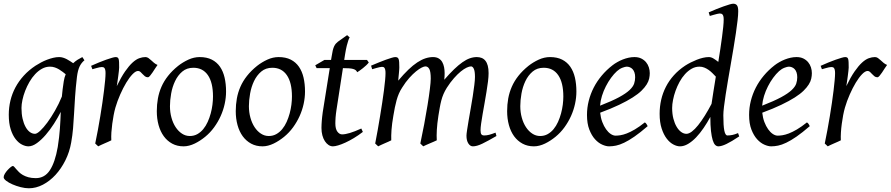

<svg xmlns="http://www.w3.org/2000/svg" viewBox="-22 -762 4761 1026"><path d="M165 -46.9Q175.3 -46.9 192.9 -63.2Q210.4 -79.6 230.7 -106.9Q251 -134.3 271.7 -170.4Q292.5 -206.5 308.6 -246.1Q310.5 -264.6 312.7 -284.9Q314.9 -305.2 318.8 -328.1Q320.3 -338.4 323 -347.7Q325.7 -356.9 329.1 -365.2Q321.8 -371.1 313 -377.9Q304.2 -384.8 293.7 -391.1Q283.2 -397.5 271 -401.6Q258.8 -405.8 245.1 -405.8Q222.7 -405.8 202.6 -394.8Q182.6 -383.8 165.8 -365.7Q148.9 -347.7 135.5 -324.5Q122.1 -301.3 112.5 -276.6Q103 -252 97.9 -228Q92.8 -204.1 92.8 -185.1Q92.8 -153.3 98.6 -127.9Q104.5 -102.5 114.3 -84.5Q124 -66.4 137.2 -56.6Q150.4 -46.9 165 -46.9ZM429.2 -439.9Q412.6 -426.3 403.1 -406.2Q393.6 -386.2 389.2 -351.1Q382.3 -293 379.2 -245.1Q376 -197.3 373.8 -155.5Q371.6 -113.8 368.4 -75.9Q365.2 -38.1 358.4 -0.5Q349.6 50.3 327.4 94.7Q305.2 139.2 274.7 172.4Q244.1 205.6 207.3 224.9Q170.4 244.1 132.3 244.1Q111.8 244.1 88.1 238Q64.5 231.9 44.4 223.1Q24.4 214.4 11 204.1Q-2.4 193.8 -2.4 185.1Q-2.4 176.8 3.9 166.3Q10.3 155.8 18.6 146.7Q26.9 137.7 34.9 131.3Q43 125 46.4 125Q50.3 125 54.4 129.9Q58.6 134.8 64.7 141.8Q70.8 148.9 79.3 157.5Q87.9 166 100.1 173.1Q112.3 180.2 129.4 185.1Q146.5 189.9 169.4 189.9Q216.8 189.9 244.6 147.5Q272.5 105 286.6 23.4Q291 -3.9 293.7 -28.1Q296.4 -52.2 298.1 -75Q299.8 -97.7 300.8 -119.4Q301.8 -141.1 302.7 -164.1Q287.1 -133.3 266.4 -100.8Q245.6 -68.4 222.4 -41.5Q199.2 -14.6 175.3 2.7Q151.4 20 129.9 20Q113.8 20 95.5 10.7Q77.1 1.5 61.3 -18.8Q45.4 -39.1 35.2 -71Q24.9 -103 24.9 -148.9Q24.9 -187.5 33.7 -224.4Q42.5 -261.2 60.3 -294.7Q78.1 -328.1 105 -357.7Q131.8 -387.2 168 -411.1Q181.6 -419.9 197.3 -428.2Q212.9 -436.5 229.5 -442.9Q246.1 -449.2 262.5 -453.1Q278.8 -457 293.9 -457Q304.7 -457 314.9 -453.9Q325.2 -450.7 334.7 -445.8Q344.2 -440.9 352.8 -435.1Q361.3 -429.2 369.1 -424.3Q380.4 -435.1 392.8 -442.9Q405.3 -450.7 418 -457Z M819.8 -415Q814 -407.2 806.9 -396Q799.8 -384.8 792.7 -374.3Q785.6 -363.8 779.3 -356.4Q772.9 -349.1 768.1 -349.1Q758.8 -349.1 752.2 -354.5Q745.6 -359.9 740 -366Q734.4 -372.1 728.8 -377.4Q723.1 -382.8 715.8 -382.8Q703.1 -382.8 686.3 -365.5Q669.4 -348.1 652.6 -320.1Q635.7 -292 620.4 -257.1Q605 -222.2 594.7 -187Q589.4 -168.5 585.2 -146.2Q581.1 -124 577.9 -100.6Q574.7 -77.1 573.2 -54.4Q571.8 -31.7 572.8 -12.2Q566.4 -8.8 556.9 -4.6Q547.4 -0.5 537.4 3.9Q527.3 8.3 518.1 12.5Q508.8 16.6 502.9 20L486.8 4.9Q494.1 -29.8 501 -66.9Q507.8 -104 513.9 -140.9Q520 -177.7 525.1 -212.9Q530.3 -248 533.9 -278.3Q537.6 -308.6 539.8 -332.5Q542 -356.4 542 -371.1Q542 -382.3 540.3 -388.9Q538.6 -395.5 535.9 -398.7Q533.2 -401.9 529.5 -402.8Q525.9 -403.8 522 -403.8Q517.1 -403.8 508.8 -402.1Q500.5 -400.4 492.2 -397.9Q482.4 -395.5 471.7 -392.1L464.8 -410.2Q485.4 -419.4 506.1 -428Q526.9 -436.5 544.9 -442.9Q563 -449.2 576.4 -453.1Q589.8 -457 595.7 -457Q602.5 -457 606.4 -454.6Q610.4 -452.1 612.1 -446Q613.8 -439.9 614.3 -429Q614.7 -418 614.7 -400.9Q614.7 -395.5 613.3 -382.8Q611.8 -370.1 609.9 -355.2Q607.9 -340.3 605.7 -325.7Q603.5 -311 602.1 -301.8Q625.5 -350.1 646.5 -380.4Q667.5 -410.6 686.3 -427.7Q705.1 -444.8 722.2 -450.9Q739.3 -457 754.9 -457Q763.7 -457 770.8 -452.1Q777.8 -447.3 785.2 -440.4Q792.5 -433.6 800.8 -426.5Q809.1 -419.4 819.8 -415Z M1116.2 -246.1Q1116.2 -320.8 1088.9 -360.4Q1061.5 -399.9 1011.2 -399.9Q976.1 -399.9 952.1 -379.6Q928.2 -359.4 913.6 -328.6Q898.9 -297.9 892.6 -262Q886.2 -226.1 886.2 -194.8Q886.2 -162.1 894.3 -133.1Q902.3 -104 916.7 -82.3Q931.2 -60.5 950.4 -47.9Q969.7 -35.2 992.2 -35.2Q1014.6 -35.2 1032.5 -45.2Q1050.3 -55.2 1064.2 -72Q1078.1 -88.9 1087.9 -110.6Q1097.7 -132.3 1104 -155.8Q1110.4 -179.2 1113.3 -202.6Q1116.2 -226.1 1116.2 -246.1ZM1186 -272.9Q1186 -240.2 1178.7 -206.8Q1171.4 -173.3 1157.2 -141.8Q1143.1 -110.4 1122.3 -81.8Q1101.6 -53.2 1074.2 -30.8Q1061.5 -20.5 1047.4 -11.2Q1033.2 -2 1018.6 5.1Q1003.9 12.2 988.8 16.1Q973.6 20 959 20Q924.8 20 898.2 5.6Q871.6 -8.8 853.3 -33.9Q835 -59.1 825.4 -93.5Q815.9 -127.9 815.9 -168Q815.9 -203.1 821.8 -235.6Q827.6 -268.1 840.8 -298.3Q854 -328.6 876 -356.4Q897.9 -384.3 930.2 -410.2Q955.1 -429.7 984.9 -443.4Q1014.6 -457 1044.9 -457Q1083 -457 1109.9 -443.4Q1136.7 -429.7 1153.6 -405.3Q1170.4 -380.9 1178.2 -347.2Q1186 -313.5 1186 -272.9Z M1538.1 -246.1Q1538.1 -320.8 1510.7 -360.4Q1483.4 -399.9 1433.1 -399.9Q1397.9 -399.9 1374 -379.6Q1350.1 -359.4 1335.4 -328.6Q1320.8 -297.9 1314.5 -262Q1308.1 -226.1 1308.1 -194.8Q1308.1 -162.1 1316.2 -133.1Q1324.2 -104 1338.6 -82.3Q1353 -60.5 1372.3 -47.9Q1391.6 -35.2 1414.1 -35.2Q1436.5 -35.2 1454.3 -45.2Q1472.2 -55.2 1486.1 -72Q1500 -88.9 1509.8 -110.6Q1519.5 -132.3 1525.9 -155.8Q1532.2 -179.2 1535.2 -202.6Q1538.1 -226.1 1538.1 -246.1ZM1607.9 -272.9Q1607.9 -240.2 1600.6 -206.8Q1593.3 -173.3 1579.1 -141.8Q1564.9 -110.4 1544.2 -81.8Q1523.4 -53.2 1496.1 -30.8Q1483.4 -20.5 1469.2 -11.2Q1455.1 -2 1440.4 5.1Q1425.8 12.2 1410.6 16.1Q1395.5 20 1380.9 20Q1346.7 20 1320.1 5.6Q1293.5 -8.8 1275.1 -33.9Q1256.8 -59.1 1247.3 -93.5Q1237.8 -127.9 1237.8 -168Q1237.8 -203.1 1243.7 -235.6Q1249.5 -268.1 1262.7 -298.3Q1275.9 -328.6 1297.9 -356.4Q1319.8 -384.3 1352.1 -410.2Q1377 -429.7 1406.7 -443.4Q1436.5 -457 1466.8 -457Q1504.9 -457 1531.7 -443.4Q1558.6 -429.7 1575.4 -405.3Q1592.3 -380.9 1600.1 -347.2Q1607.9 -313.5 1607.9 -272.9Z M1917 -57.1Q1893.1 -38.6 1869.1 -24.2Q1845.2 -9.8 1823.7 0Q1802.2 9.8 1784.9 14.9Q1767.6 20 1756.8 20Q1744.6 20 1733.6 12.7Q1722.7 5.4 1714.1 -7.6Q1705.6 -20.5 1700.7 -38.6Q1695.8 -56.6 1695.8 -78.1Q1695.8 -87.4 1696.3 -96.7Q1696.8 -106 1697.5 -116Q1698.2 -126 1699.5 -137.2Q1700.7 -148.4 1702.6 -162.1L1740.2 -397.9H1669.9L1662.6 -413.1L1711.9 -441.9H1747.1L1750 -459Q1752.9 -479 1756.1 -492.2Q1759.3 -505.4 1763.4 -514.2Q1767.6 -522.9 1772.5 -528.6Q1777.3 -534.2 1783.7 -539.1L1833 -574.2L1846.7 -562Q1843.3 -557.6 1839.4 -546.4Q1835.9 -536.6 1831.3 -518.6Q1826.7 -500.5 1821.8 -470.2L1817.4 -441.9H1939L1948.7 -428.2Q1943.8 -421.4 1935.3 -413.3Q1926.8 -405.3 1917.5 -397.9Q1908.2 -390.6 1899.7 -384.5Q1891.1 -378.4 1886.7 -376Q1883.8 -382.8 1878.7 -387Q1873.5 -391.1 1864.7 -393.6Q1856 -396 1843 -397Q1830.1 -397.9 1812 -397.9H1810.5L1775.9 -173.8Q1774.4 -164.6 1773.2 -154.1Q1772 -143.6 1771.2 -134Q1770.5 -124.5 1770.3 -116.2Q1770 -107.9 1770 -103Q1770 -72.8 1781 -58.3Q1792 -43.9 1805.7 -43.9Q1822.8 -43.9 1847.4 -51.3Q1872.1 -58.6 1908.7 -75.2Z M2630.9 -35.2Q2585.4 -8.8 2555.7 5.6Q2525.9 20 2504.9 20Q2490.7 20 2480.7 4.6Q2470.7 -10.7 2470.7 -37.1Q2470.7 -45.9 2474.1 -67.9Q2477.5 -89.8 2482.4 -119.4Q2487.3 -148.9 2493.4 -182.6Q2499.5 -216.3 2504.4 -248.3Q2509.3 -280.3 2512.7 -307.6Q2516.1 -335 2516.1 -351.1Q2516.1 -381.3 2510 -394.3Q2503.9 -407.2 2495.1 -407.2Q2485.8 -407.2 2471.7 -400.6Q2457.5 -394 2440.4 -380.1Q2423.3 -366.2 2404.1 -344.5Q2384.8 -322.8 2365.7 -293Q2355 -275.9 2347.9 -259.3Q2340.8 -242.7 2336.2 -224.9Q2331.5 -207 2328.1 -187.3Q2324.7 -167.5 2320.8 -144Q2314 -99.6 2312.3 -67.9Q2310.5 -36.1 2312 -12.2Q2305.2 -8.8 2295.4 -4.6Q2285.6 -0.5 2275.4 3.9Q2265.1 8.3 2255.6 12.5Q2246.1 16.6 2239.7 20L2224.1 4.9Q2234.9 -44.9 2244.9 -98.6Q2254.9 -152.3 2262.7 -200.4Q2270.5 -248.5 2275.1 -286.1Q2279.8 -323.7 2279.8 -341.8Q2279.8 -378.9 2272.2 -393.1Q2264.6 -407.2 2251 -407.2Q2244.6 -407.2 2231.4 -400.9Q2218.3 -394.5 2201.2 -380.6Q2184.1 -366.7 2164.8 -345.2Q2145.5 -323.7 2127 -293.9Q2116.7 -278.3 2109.6 -261.7Q2102.5 -245.1 2097.4 -226.8Q2092.3 -208.5 2088.1 -188Q2084 -167.5 2080.1 -144Q2072.3 -99.6 2070.1 -67.6Q2067.9 -35.6 2068.8 -12.2Q2062.5 -8.8 2053 -4.6Q2043.5 -0.5 2033.4 3.9Q2023.4 8.3 2014.2 12.5Q2004.9 16.6 1999 20L1982.9 4.9Q1989.7 -29.3 1996.3 -66.7Q2002.9 -104 2009 -141.1Q2015.1 -178.2 2020.5 -213.6Q2025.9 -249 2029.8 -279.3Q2033.7 -309.6 2035.9 -333.3Q2038.1 -356.9 2038.1 -371.1Q2038.1 -382.3 2036.6 -388.9Q2035.2 -395.5 2032.5 -399.2Q2029.8 -402.8 2026.4 -403.8Q2022.9 -404.8 2019 -404.8Q2014.2 -404.8 2005.6 -402.8Q1997.1 -400.9 1988.3 -398.4Q1978 -395.5 1966.8 -392.1L1960.9 -411.1Q1981.4 -419.9 2002 -428.2Q2022.5 -436.5 2040 -442.9Q2057.6 -449.2 2070.8 -453.1Q2084 -457 2089.8 -457Q2097.2 -457 2101.6 -454.6Q2106 -452.1 2108.2 -446Q2110.4 -439.9 2111.1 -429Q2111.8 -418 2111.8 -400.9Q2111.8 -395.5 2111.1 -387.5Q2110.4 -379.4 2109.6 -369.9Q2108.9 -360.4 2107.7 -350.1Q2106.4 -339.8 2106 -331.1Q2134.8 -365.2 2159.9 -389.4Q2185.1 -413.6 2207.8 -428.5Q2230.5 -443.4 2251.2 -450.2Q2272 -457 2292 -457Q2310.1 -457 2322.3 -449.7Q2334.5 -442.4 2341.3 -430.2Q2348.1 -418 2351.1 -402.6Q2354 -387.2 2354 -371.1Q2354 -361.8 2353.5 -354.2Q2353 -346.7 2352.1 -335.9Q2380.4 -368.7 2404.3 -391.6Q2428.2 -414.6 2449 -429.2Q2469.7 -443.8 2488.5 -450.4Q2507.3 -457 2525.9 -457Q2540 -457 2551.8 -452.4Q2563.5 -447.8 2571.8 -437.5Q2580.1 -427.2 2584.5 -410.9Q2588.9 -394.5 2588.9 -371.1Q2588.9 -352.5 2585.7 -326.4Q2582.5 -300.3 2577.6 -271Q2572.8 -241.7 2567.4 -210.9Q2562 -180.2 2557.1 -152.6Q2552.2 -125 2549.1 -102.3Q2545.9 -79.6 2545.9 -65.9Q2545.9 -49.3 2550.8 -43.7Q2555.7 -38.1 2564 -38.1Q2578.1 -38.1 2592 -41.7Q2606 -45.4 2626 -53.2Z M2988.3 -246.1Q2988.3 -320.8 2960.9 -360.4Q2933.6 -399.9 2883.3 -399.9Q2848.1 -399.9 2824.2 -379.6Q2800.3 -359.4 2785.6 -328.6Q2771 -297.9 2764.6 -262Q2758.3 -226.1 2758.3 -194.8Q2758.3 -162.1 2766.4 -133.1Q2774.4 -104 2788.8 -82.3Q2803.2 -60.5 2822.5 -47.9Q2841.8 -35.2 2864.3 -35.2Q2886.7 -35.2 2904.5 -45.2Q2922.4 -55.2 2936.3 -72Q2950.2 -88.9 2960 -110.6Q2969.7 -132.3 2976.1 -155.8Q2982.4 -179.2 2985.4 -202.6Q2988.3 -226.1 2988.3 -246.1ZM3058.1 -272.9Q3058.1 -240.2 3050.8 -206.8Q3043.5 -173.3 3029.3 -141.8Q3015.1 -110.4 2994.4 -81.8Q2973.6 -53.2 2946.3 -30.8Q2933.6 -20.5 2919.4 -11.2Q2905.3 -2 2890.6 5.1Q2876 12.2 2860.8 16.1Q2845.7 20 2831.1 20Q2796.9 20 2770.3 5.6Q2743.7 -8.8 2725.3 -33.9Q2707 -59.1 2697.5 -93.5Q2688 -127.9 2688 -168Q2688 -203.1 2693.8 -235.6Q2699.7 -268.1 2712.9 -298.3Q2726.1 -328.6 2748 -356.4Q2770 -384.3 2802.2 -410.2Q2827.1 -429.7 2856.9 -443.4Q2886.7 -457 2917 -457Q2955.1 -457 2981.9 -443.4Q3008.8 -429.7 3025.6 -405.3Q3042.5 -380.9 3050.3 -347.2Q3058.1 -313.5 3058.1 -272.9Z M3274.9 -381.8Q3258.8 -367.2 3243.4 -346.2Q3228 -325.2 3215.6 -300.8Q3203.1 -276.4 3194.8 -249.8Q3186.5 -223.1 3184.6 -197.3Q3248.5 -222.2 3285.9 -242.4Q3323.2 -262.7 3342.3 -280.8Q3361.3 -298.8 3366.7 -315.4Q3372.1 -332 3372.1 -349.1Q3372.1 -364.3 3368.2 -375.2Q3364.3 -386.2 3357.9 -392.8Q3351.6 -399.4 3343.5 -402.6Q3335.4 -405.8 3327.1 -405.8Q3319.3 -405.8 3304.2 -400.1Q3289.1 -394.5 3274.9 -381.8ZM3450.2 -371.1Q3450.2 -357.4 3447 -342.3Q3443.8 -327.1 3433.8 -311Q3423.8 -294.9 3406 -277.3Q3388.2 -259.8 3358.6 -241Q3329.1 -222.2 3286.6 -201.9Q3244.1 -181.6 3185.1 -159.7Q3188 -132.3 3196.5 -109.9Q3205.1 -87.4 3216.6 -71.3Q3228 -55.2 3241.5 -46.1Q3254.9 -37.1 3268.1 -37.1Q3278.3 -37.1 3293 -39.3Q3307.6 -41.5 3326.9 -48.8Q3346.2 -56.2 3370.4 -70.3Q3394.5 -84.5 3423.8 -107.9Q3429.2 -105 3433.3 -98.4Q3437.5 -91.8 3439 -87.9Q3398.9 -53.2 3368.2 -32Q3337.4 -10.7 3313.2 0.7Q3289.1 12.2 3269.8 16.1Q3250.5 20 3232.9 20Q3216.8 20 3196.3 11Q3175.8 2 3157.7 -17.8Q3139.6 -37.6 3127.2 -69.6Q3114.7 -101.6 3114.7 -147.9Q3114.7 -186 3124 -222.9Q3133.3 -259.8 3150.6 -293.7Q3168 -327.6 3193.4 -357.9Q3218.8 -388.2 3251 -413.1Q3262.2 -421.9 3276.4 -429.9Q3290.5 -438 3305.9 -444.1Q3321.3 -450.2 3337.2 -453.6Q3353 -457 3368.2 -457Q3389.2 -457 3404.5 -449.5Q3419.9 -441.9 3430.2 -429.7Q3440.4 -417.5 3445.3 -402.1Q3450.2 -386.7 3450.2 -371.1Z M3780.3 -207Q3784.7 -236.3 3790.5 -273.7Q3796.4 -311 3803.2 -352.5Q3794.9 -361.3 3785.4 -370.8Q3775.9 -380.4 3764.9 -388.2Q3753.9 -396 3741.7 -400.9Q3729.5 -405.8 3715.8 -405.8Q3693.4 -405.8 3674.1 -394.8Q3654.8 -383.8 3638.4 -365.7Q3622.1 -347.7 3609.4 -324.5Q3596.7 -301.3 3587.9 -276.6Q3579.1 -252 3574.5 -228Q3569.8 -204.1 3569.8 -185.1Q3569.8 -153.3 3576.4 -127.9Q3583 -102.5 3593.8 -84.5Q3604.5 -66.4 3618.2 -56.6Q3631.8 -46.9 3646 -46.9Q3659.2 -46.9 3675.3 -59.1Q3691.4 -71.3 3708.7 -93Q3726.1 -114.7 3744.4 -144Q3762.7 -173.3 3780.3 -207ZM3928.2 -33.2Q3886.7 -5.4 3860.1 7.3Q3833.5 20 3816.9 20Q3807.6 20 3799.8 12.5Q3792 4.9 3786.4 -13.4Q3780.8 -31.7 3777.3 -62Q3773.9 -92.3 3773.9 -137.2Q3757.3 -106.4 3738 -78.1Q3718.8 -49.8 3697.8 -27.8Q3676.8 -5.9 3654.8 7.1Q3632.8 20 3611.8 20Q3595.2 20 3576.2 10Q3557.1 0 3540.8 -21.2Q3524.4 -42.5 3513.7 -75.4Q3502.9 -108.4 3502.9 -153.8Q3502.9 -192.4 3511.2 -228.8Q3519.5 -265.1 3536.4 -298.1Q3553.2 -331.1 3578.9 -359.6Q3604.5 -388.2 3639.2 -411.1Q3652.8 -419.9 3668.7 -428Q3684.6 -436 3701.2 -442.6Q3717.8 -449.2 3734.4 -453.1Q3751 -457 3766.1 -457Q3778.3 -457 3791 -449.2Q3803.7 -441.4 3816.4 -431.2Q3822.3 -466.8 3827.4 -501Q3832.5 -535.2 3836.4 -564.7Q3840.3 -594.2 3842.8 -618.2Q3845.2 -642.1 3845.2 -657.2Q3845.2 -668.5 3843.5 -675Q3841.8 -681.6 3838.6 -684.8Q3835.4 -688 3831.5 -689Q3827.6 -689.9 3823.2 -689.9Q3818.8 -689.9 3810.3 -687.7Q3801.8 -685.5 3793 -683.1Q3782.7 -680.2 3771 -676.8L3765.1 -695.8Q3785.6 -705.1 3806.4 -713.4Q3827.1 -721.7 3845 -728Q3862.8 -734.4 3876.5 -738.3Q3890.1 -742.2 3896 -742.2Q3909.7 -742.2 3916.3 -733.4Q3922.9 -724.6 3922.9 -702.1Q3922.9 -683.1 3919.4 -652.8Q3916 -622.6 3910.4 -585Q3904.8 -547.4 3897.7 -504.9Q3890.6 -462.4 3883.1 -419.2Q3875.5 -376 3868.4 -334Q3861.3 -292 3855.7 -255.9Q3850.1 -219.7 3846.7 -191.2Q3843.3 -162.6 3843.3 -146Q3843.3 -89.4 3848.6 -63.7Q3854 -38.1 3865.2 -38.1Q3877.9 -38.1 3891.4 -40.8Q3904.8 -43.5 3921.9 -50.8Z M4141.1 -381.8Q4125 -367.2 4109.6 -346.2Q4094.2 -325.2 4081.8 -300.8Q4069.3 -276.4 4061 -249.8Q4052.7 -223.1 4050.8 -197.3Q4114.7 -222.2 4152.1 -242.4Q4189.5 -262.7 4208.5 -280.8Q4227.5 -298.8 4232.9 -315.4Q4238.3 -332 4238.3 -349.1Q4238.3 -364.3 4234.4 -375.2Q4230.5 -386.2 4224.1 -392.8Q4217.8 -399.4 4209.7 -402.6Q4201.7 -405.8 4193.4 -405.8Q4185.5 -405.8 4170.4 -400.1Q4155.3 -394.5 4141.1 -381.8ZM4316.4 -371.1Q4316.4 -357.4 4313.2 -342.3Q4310.1 -327.1 4300 -311Q4290 -294.9 4272.2 -277.3Q4254.4 -259.8 4224.9 -241Q4195.3 -222.2 4152.8 -201.9Q4110.4 -181.6 4051.3 -159.7Q4054.2 -132.3 4062.7 -109.9Q4071.3 -87.4 4082.8 -71.3Q4094.2 -55.2 4107.7 -46.1Q4121.1 -37.1 4134.3 -37.1Q4144.5 -37.1 4159.2 -39.3Q4173.8 -41.5 4193.1 -48.8Q4212.4 -56.2 4236.6 -70.3Q4260.7 -84.5 4290 -107.9Q4295.4 -105 4299.6 -98.4Q4303.7 -91.8 4305.2 -87.9Q4265.1 -53.2 4234.4 -32Q4203.6 -10.7 4179.4 0.7Q4155.3 12.2 4136 16.1Q4116.7 20 4099.1 20Q4083 20 4062.5 11Q4042 2 4023.9 -17.8Q4005.9 -37.6 3993.4 -69.6Q3981 -101.6 3981 -147.9Q3981 -186 3990.2 -222.9Q3999.5 -259.8 4016.8 -293.7Q4034.2 -327.6 4059.6 -357.9Q4085 -388.2 4117.2 -413.1Q4128.4 -421.9 4142.6 -429.9Q4156.7 -438 4172.1 -444.1Q4187.5 -450.2 4203.4 -453.6Q4219.2 -457 4234.4 -457Q4255.4 -457 4270.8 -449.5Q4286.1 -441.9 4296.4 -429.7Q4306.6 -417.5 4311.5 -402.1Q4316.4 -386.7 4316.4 -371.1Z M4718.3 -415Q4712.4 -407.2 4705.3 -396Q4698.2 -384.8 4691.2 -374.3Q4684.1 -363.8 4677.7 -356.4Q4671.4 -349.1 4666.5 -349.1Q4657.2 -349.1 4650.6 -354.5Q4644 -359.9 4638.4 -366Q4632.8 -372.1 4627.2 -377.4Q4621.6 -382.8 4614.3 -382.8Q4601.6 -382.8 4584.7 -365.5Q4567.9 -348.1 4551 -320.1Q4534.2 -292 4518.8 -257.1Q4503.4 -222.2 4493.2 -187Q4487.8 -168.5 4483.6 -146.2Q4479.5 -124 4476.3 -100.6Q4473.1 -77.1 4471.7 -54.4Q4470.2 -31.7 4471.2 -12.2Q4464.8 -8.8 4455.3 -4.6Q4445.8 -0.5 4435.8 3.9Q4425.8 8.3 4416.5 12.5Q4407.2 16.6 4401.4 20L4385.3 4.9Q4392.6 -29.8 4399.4 -66.9Q4406.2 -104 4412.4 -140.9Q4418.5 -177.7 4423.6 -212.9Q4428.7 -248 4432.4 -278.3Q4436 -308.6 4438.2 -332.5Q4440.4 -356.4 4440.4 -371.1Q4440.4 -382.3 4438.7 -388.9Q4437 -395.5 4434.3 -398.7Q4431.6 -401.9 4428 -402.8Q4424.3 -403.8 4420.4 -403.8Q4415.5 -403.8 4407.2 -402.1Q4398.9 -400.4 4390.6 -397.9Q4380.9 -395.5 4370.1 -392.1L4363.3 -410.2Q4383.8 -419.4 4404.5 -428Q4425.3 -436.5 4443.4 -442.9Q4461.4 -449.2 4474.9 -453.1Q4488.3 -457 4494.1 -457Q4501 -457 4504.9 -454.6Q4508.8 -452.1 4510.5 -446Q4512.2 -439.9 4512.7 -429Q4513.2 -418 4513.2 -400.9Q4513.2 -395.5 4511.7 -382.8Q4510.3 -370.1 4508.3 -355.2Q4506.3 -340.3 4504.2 -325.7Q4502 -311 4500.5 -301.8Q4523.9 -350.1 4544.9 -380.4Q4565.9 -410.6 4584.7 -427.7Q4603.5 -444.8 4620.6 -450.9Q4637.7 -457 4653.3 -457Q4662.1 -457 4669.2 -452.1Q4676.3 -447.3 4683.6 -440.4Q4690.9 -433.6 4699.2 -426.5Q4707.5 -419.4 4718.3 -415Z"/></svg>

Font: Gentium Plus Phon
Style: Italic
Weight: 400
Italic angle: -8°
Designer: J. Victor Gaultney, Annie Olsen, Iska Routamaa, Becca Hirsbrunner
Foundry: SIL International
Version: Version 5.000